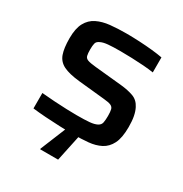

<svg xmlns="http://www.w3.org/2000/svg" viewBox="-200 -846 1128 1186"><g transform="rotate(30 364.0 -253.0)"><path d="M387 8Q341 8 288.5 6Q236 4 185 0.5Q134 -3 93 -8V-118Q136 -114 182.5 -111Q229 -108 271.5 -106.5Q314 -105 344 -105Q403 -105 436 -108Q469 -111 488 -121Q508 -131 511.5 -151Q515 -171 515 -197Q515 -228 511 -243.5Q507 -259 491.5 -266Q476 -273 442 -276L254 -295Q178 -303 138 -323Q98 -343 83.5 -384Q69 -425 69 -495Q69 -565 91 -605.5Q113 -646 152.5 -665.5Q192 -685 244.5 -690.5Q297 -696 360 -696Q405 -696 453.5 -693.5Q502 -691 545.5 -686.5Q589 -682 620 -676V-569Q589 -574 548 -577Q507 -580 463.5 -581.5Q420 -583 382 -583Q328 -583 295 -580Q262 -577 244 -568Q222 -559 218 -542Q214 -525 214 -500Q214 -470 218 -454.5Q222 -439 239.5 -432.5Q257 -426 298 -422L490 -403Q540 -398 578 -384.5Q616 -371 636 -331Q648 -308 654 -276.5Q660 -245 660 -202Q660 -125 638.5 -82.5Q617 -40 579 -20.5Q541 -1 491.5 3.5Q442 8 387 8ZM255 190V185L338 -18H426V-13L383 190Z"/></g></svg>

Font: Saira Expanded SemiBold
Style: Regular
Weight: 600
Width: 7
Designer: Hector Gatti with collaboration of the Omnibus-Type team
Foundry: Omnibus-Type
Version: Version 1.100; ttfautohint (v1.8.3)